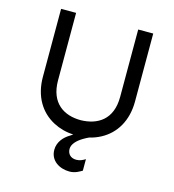

<svg xmlns="http://www.w3.org/2000/svg" viewBox="-125 -761 985 1085"><g transform="rotate(15 367.0 -218.0)"><path d="M548.8 -656.2V-261.7C548.8 -127.9 464.8 -79.1 367.2 -77.1C269.5 -77.1 185.5 -127.9 185.5 -261.7V-656.2H97.7V-258.8C97.7 -145.5 148.4 -62.5 230.5 -19.5C265.6 -1 304.7 9.8 347.7 11.7C342.8 14.6 336.9 18.6 332 22.5C296.9 43 266.6 77.1 266.6 123C266.6 186.5 322.3 219.7 380.9 219.7C416 219.7 440.4 202.1 453.1 195.3V127.9C438.5 136.7 422.9 145.5 400.4 145.5C366.2 145.5 348.6 123 348.6 95.7C348.6 67.4 374 42 406.2 22.5C418 15.6 428.7 9.8 439.5 4.9C462.9 0 484.4 -8.8 504.9 -19.5C585.9 -62.5 636.7 -145.5 636.7 -258.8V-656.2Z"/></g></svg>

Font: Sen-gleads
Style: Regular
Weight: 400
Designer: Kosal Sen, Philatype
Foundry: Philatype
Version: Version 1.004; ttfautohint (v1.8.3)